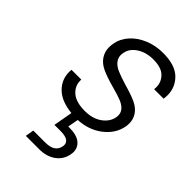

<svg xmlns="http://www.w3.org/2000/svg" viewBox="-239 -648 1001 1001"><g transform="rotate(45 261.5 -148.0)"><path d="M484 -145Q472 -82 416.5 -39Q361 4 283 8L272 67Q277 67 281 67Q334 67 360 88Q386 109 386 142Q386 150 384 160Q376 205 339.5 231.5Q303 258 250 258H150L158 211H244Q281 211 300.5 198.5Q320 186 325 160Q326 155 326 151Q326 112 261 112H215L234 6Q155 -2 114.5 -41.5Q74 -81 74 -138Q74 -146 75 -154H147Q147 -150 147 -147Q147 -106 179 -78.5Q211 -51 276 -51Q333 -51 370.5 -78Q408 -105 415 -145Q416 -152 416 -158Q416 -178 403 -193.5Q390 -209 364.5 -219.5Q339 -230 294 -242Q235 -258 200 -274Q165 -290 147.5 -316.5Q130 -343 130 -374Q130 -389 133 -406Q140 -446 170 -480Q200 -514 247.5 -534Q295 -554 351 -554Q439 -554 481 -513.5Q523 -473 523 -414Q523 -401 521 -387H451Q452 -395 452 -403Q452 -440 425 -467Q398 -494 338 -494Q285 -494 247.5 -469Q210 -444 204 -407Q202 -398 202 -390Q202 -369 216 -351.5Q230 -334 257 -322.5Q284 -311 330 -297Q387 -281 419 -266Q451 -251 468.5 -226Q486 -201 486 -169Q486 -157 484 -145Z"/></g></svg>

Font: Fz Poppins Light
Style: Italic
Weight: 300
Italic angle: -10°
Designer: Ninad Kale (Devanagari), Jonny Pinhorn (Latin)
Foundry: Indian Type Foundry
Version: Vit hóa bi Vntype.Com & FontZin.Com